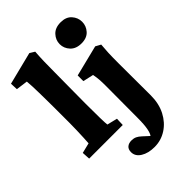

<svg xmlns="http://www.w3.org/2000/svg" viewBox="-262 -791 1121 1121"><g transform="rotate(-45 298.0 -230.5)"><path d="M11.7 0 8.8 -49.8 72.3 -65.4Q73.2 -78.1 74.7 -106.9Q76.2 -135.7 77.1 -168.9Q78.1 -202.1 78.1 -227.5V-352.5Q78.1 -384.8 77.6 -416.5Q77.1 -448.2 76.7 -477.5Q76.2 -506.8 75.2 -531.7Q74.2 -556.6 72.3 -575.2L0 -585L-2 -631.8L200.2 -682.6L230.5 -664.1Q227.5 -624 226.6 -585.4Q225.6 -546.9 225.6 -499Q225.6 -451.2 224.6 -379.9L223.6 -241.2Q223.6 -169.9 224.6 -123Q225.6 -76.2 227.5 -65.4L291 -49.8L289.1 0ZM330.1 222.7Q278.3 222.7 244.6 201.7Q210.9 180.7 210.9 146.5Q210.9 123 224.6 111.3Q238.3 99.6 260.7 99.6Q279.3 99.6 293 106Q306.6 112.3 321.3 126L380.9 180.7L331.1 173.8Q344.7 173.8 356 162.6Q367.2 151.4 373.5 119.6Q379.9 87.9 379.9 28.3L380.9 -231.4Q380.9 -261.7 379.4 -282.7Q377.9 -303.7 373 -329.1L307.6 -343.8V-390.6L500 -438.5L532.2 -420.9Q529.3 -391.6 527.8 -357.9Q526.4 -324.2 526.4 -270.5L527.3 -6.8Q527.3 61.5 500.5 113.3Q473.6 165 428.7 193.8Q383.8 222.7 330.1 222.7ZM456.1 -506.8Q411.1 -506.8 386.7 -533.2Q362.3 -559.6 362.3 -593.8Q362.3 -627.9 386.7 -654.3Q411.1 -680.7 456.1 -680.7Q501 -680.7 524.4 -654.3Q547.9 -627.9 547.9 -593.8Q547.9 -559.6 524.4 -533.2Q501 -506.8 456.1 -506.8Z"/></g></svg>

Font: Crimson Pro ExtraBold
Style: Regular
Weight: 800
Designer: Jacques Le Bailly
Foundry: Baron von Fonthausen
Version: Version 1.003